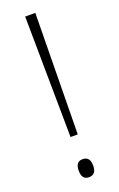

<svg xmlns="http://www.w3.org/2000/svg" viewBox="-143 -754 496 801"><g transform="rotate(-20 105.5 -353.5)"><path d="M122 -177 129 -714H84L90 -177ZM74 -33C74 -9 82 7 105 7C128 7 138 -7 138 -33C138 -59 128 -73 105 -73C82 -73 74 -57 74 -33Z"/></g></svg>

Font: Noto Sans Georgian Condensed ExtraLight
Style: Regular
Weight: 200
Width: 3
Designer: Monotype Design Team, Akaki Razmadze
Foundry: Google LLC
Version: Version 2.005